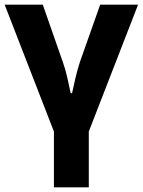

<svg xmlns="http://www.w3.org/2000/svg" viewBox="-20 -566 614 826"><path d="M362 240H212V0L0 -546H164L250 -300Q261 -270 270 -230Q279 -190 284 -165H290Q295 -190 304.5 -230Q314 -270 324 -300L411 -546H574L362 0Z"/></svg>

Font: RS Noto Sans
Style: Bold
Weight: 700
Designer: Monotype Design Team
Foundry: Monotype Imaging Inc.
Version: Version 3.10